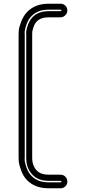

<svg xmlns="http://www.w3.org/2000/svg" viewBox="-20 -816 462 1032"><path d="M305 196H241Q168 196 125 152Q104 130 93 98.5Q82 67 81 53.5Q80 40 80 31V-631Q80 -639 81 -653Q82 -667 93.5 -698.5Q105 -730 126 -752Q169 -796 241 -796H305Q321 -796 331.5 -785.5Q342 -775 342 -760Q342 -752 339 -745.5Q336 -739 331 -734Q326 -729 319.5 -726Q313 -723 305 -723H241Q200 -723 178 -701Q167 -690 160.5 -671.5Q154 -653 153.5 -644.5Q153 -636 153 -631V32Q153 75 178 101Q200 123 241 123H305Q321 123 331.5 134Q342 145 342 160Q342 175 331.5 185.5Q321 196 305 196ZM241 -764Q183 -764 149 -729Q132 -712 123 -686Q114 -660 113 -649Q112 -638 113 -631V31Q112 38 113 49Q114 60 123 86Q132 112 149 129Q182 164 241 164H305Q310 164 310 160Q310 156 305 156H241Q186 156 155 124Q120 88 121 32V-631Q120 -634 121 -647Q122 -660 130.5 -683.5Q139 -707 155 -724Q186 -756 241 -756H305Q310 -756 310 -760Q310 -764 305 -764Z"/></svg>

Font: Soda Fountain
Style: Inline
Weight: 400
Version: Version 1.0